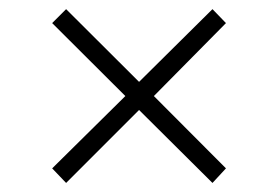

<svg xmlns="http://www.w3.org/2000/svg" viewBox="-20 -445 613 424"><path d="M95.2 -73.2 256.8 -232.9 95.2 -394 126 -424.8 287.1 -264.2 449.2 -424.8 479 -394 319.8 -232.9 479 -73.2 449.2 -41 287.1 -202.1 126 -41Z"/></svg>

Font: Dihjauti S
Style: Bold
Weight: 700
Designer: T. Christopher White
Version: Version 3.0.0